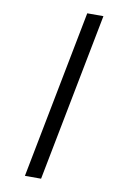

<svg xmlns="http://www.w3.org/2000/svg" viewBox="-108 -898 765 1146"><g transform="rotate(10 275.0 -325.0)"><path d="M127 185 325 -835H423L225 185Z"/></g></svg>

Font: Lode Dark Term
Style: Bold Italic
Weight: 700
Italic angle: -11°
Monospace: yes
Designer: Belleve Invis
Foundry: Belleve Invis
Version: Version 29.2.0